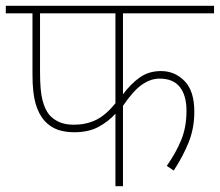

<svg xmlns="http://www.w3.org/2000/svg" viewBox="-20 -642 758 662"><path d="M404 -596V-317Q431 -353 462 -375Q493 -397 535 -397Q583 -397 616.5 -362.5Q650 -328 650 -257Q650 -199 630 -150Q610 -101 579 -54L555 -70Q586 -114 604.5 -158.5Q623 -203 623 -260Q623 -313 600 -342Q577 -371 530 -371Q500 -371 470 -350.5Q440 -330 404 -277V0H378V-250Q355 -224 320.5 -205Q286 -186 236 -186Q204 -186 178.5 -195Q153 -204 133 -226Q113 -249 102.5 -285.5Q92 -322 92 -385V-596H0V-622H718V-596ZM118 -596V-395Q118 -329 126.5 -296.5Q135 -264 150 -246Q163 -231 183.5 -221.5Q204 -212 235 -212Q276 -212 310 -228Q344 -244 378 -286V-596Z"/></svg>

Font: Noto Sans Thin
Style: Regular
Weight: 100
Designer: Monotype Design Team
Foundry: Monotype Imaging Inc.
Version: Version 2.007